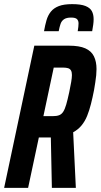

<svg xmlns="http://www.w3.org/2000/svg" viewBox="-27 -909 487 929"><path d="M-7 0 139 -688H306Q357 -688 386 -675Q415 -662 427.5 -636.5Q440 -611 440 -575Q440 -561 438.5 -544.5Q437 -528 434 -510Q431 -492 428 -473Q421 -437 413 -405.5Q405 -374 394.5 -348Q384 -322 367.5 -302Q351 -282 327 -269L340 0H224L219 -244Q217 -244 214.5 -244Q212 -244 209 -244H161L109 0ZM183 -347H228Q247 -347 259 -351.5Q271 -356 279 -368.5Q287 -381 293.5 -403.5Q300 -426 308 -463Q314 -492 317.5 -512.5Q321 -533 321 -546Q321 -560 316.5 -568Q312 -576 302.5 -579Q293 -582 277 -582H233ZM186 -758Q191 -787 198 -811Q205 -835 219 -852.5Q233 -870 257.5 -879.5Q282 -889 322 -889Q364 -889 386.5 -880Q409 -871 417.5 -855Q426 -839 426 -816Q426 -803 424 -789Q422 -775 419 -758H349Q351 -769 352 -779Q353 -789 353 -796Q353 -809 345.5 -816.5Q338 -824 317 -824Q295 -824 283 -816Q271 -808 266 -793.5Q261 -779 257 -758Z"/></svg>

Font: Saira ExtraCondensed
Style: Bold Italic
Weight: 700
Width: 2
Italic angle: -12°
Designer: Hector Gatti with collaboration of the Omnibus-Type team
Foundry: Omnibus-Type
Version: Version 1.101